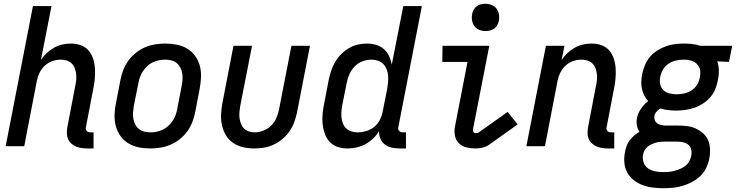

<svg xmlns="http://www.w3.org/2000/svg" viewBox="-20 -772 3890 1014"><path d="M474 12H440Q424 12 408.5 9.5Q393 7 379.5 1Q366 -5 355 -15.5Q344 -26 338.5 -40Q333 -54 333 -70Q333 -86 336 -102L377 -316Q381 -333 382.5 -349.5Q384 -366 382 -382Q380 -398 374.5 -412.5Q369 -427 358 -437.5Q347 -448 332 -452.5Q317 -457 300 -457Q279 -457 257 -449.5Q235 -442 217.5 -426Q200 -410 189.5 -389Q179 -368 175 -347L108 0H10L154 -740H252L196 -455Q209 -475 227 -492Q245 -509 266 -520.5Q287 -532 309.5 -537Q332 -542 354 -542Q382 -542 407 -533Q432 -524 448 -505Q464 -486 472 -461Q480 -436 481.5 -409.5Q483 -383 480.5 -355.5Q478 -328 472 -300L434 -102Q432 -96 433 -90.5Q434 -85 437.5 -81Q441 -77 446 -75Q451 -73 457 -73H474Z M774 12Q742 12 712.5 6Q683 0 658 -15Q633 -30 616 -54Q599 -78 591.5 -106.5Q584 -135 585 -166.5Q586 -198 593 -230L616 -350Q621 -376 631 -402Q641 -428 657.5 -451Q674 -474 697 -492.5Q720 -511 745.5 -522Q771 -533 798.5 -537.5Q826 -542 852 -542Q884 -542 914 -536Q944 -530 969 -515Q994 -500 1011 -476Q1028 -452 1035.5 -423.5Q1043 -395 1041.5 -363.5Q1040 -332 1034 -300L1011 -180Q1006 -154 996 -128Q986 -102 969.5 -79Q953 -56 930 -37.5Q907 -19 881 -8Q855 3 827.5 7.5Q800 12 774 12ZM776 -73Q792 -73 808 -76.5Q824 -80 840 -87.5Q856 -95 869 -107Q882 -119 892 -134Q902 -149 907.5 -164.5Q913 -180 916 -196L939 -316Q943 -334 944 -351Q945 -368 942.5 -384Q940 -400 932.5 -414.5Q925 -429 913 -439Q901 -449 885 -453Q869 -457 851 -457Q835 -457 818.5 -453.5Q802 -450 786 -442.5Q770 -435 757.5 -423Q745 -411 735 -396Q725 -381 719.5 -365.5Q714 -350 711 -334L687 -214Q684 -196 682.5 -179Q681 -162 684 -146Q687 -130 694 -115.5Q701 -101 713.5 -91Q726 -81 742 -77Q758 -73 776 -73Z M1324 12Q1293 12 1264 5.5Q1235 -1 1211.5 -17Q1188 -33 1173.5 -57Q1159 -81 1152.5 -109.5Q1146 -138 1147.5 -168.5Q1149 -199 1155 -230L1213 -530H1311L1249 -214Q1246 -197 1244.5 -180.5Q1243 -164 1245 -148.5Q1247 -133 1252.5 -118.5Q1258 -104 1268.5 -93.5Q1279 -83 1294 -78Q1309 -73 1326 -73Q1348 -73 1372 -82.5Q1396 -92 1413.5 -110Q1431 -128 1440.5 -151Q1450 -174 1454 -196L1519 -530H1617L1549 -180Q1544 -155 1535 -129.5Q1526 -104 1510.5 -81Q1495 -58 1473.5 -39.5Q1452 -21 1427 -9Q1402 3 1375.5 7.5Q1349 12 1324 12Z M1815 12Q1787 12 1762 3.5Q1737 -5 1720 -24Q1703 -43 1694.5 -68Q1686 -93 1683.5 -119.5Q1681 -146 1684 -174Q1687 -202 1693 -230L1716 -350Q1721 -374 1728.5 -397.5Q1736 -421 1749 -443.5Q1762 -466 1781 -485Q1800 -504 1822.5 -517.5Q1845 -531 1869.5 -536.5Q1894 -542 1918 -542Q1943 -542 1966.5 -535Q1990 -528 2007.5 -512.5Q2025 -497 2035 -475.5Q2045 -454 2049 -430L2110 -740H2208L2084 -102Q2082 -96 2083 -90.5Q2084 -85 2087.5 -81Q2091 -77 2096 -75Q2101 -73 2107 -73H2124V12H2090Q2069 12 2048.5 7.5Q2028 3 2012.5 -9Q1997 -21 1989 -39.5Q1981 -58 1982 -80Q1969 -58 1950 -40Q1931 -22 1908.5 -10Q1886 2 1862 7Q1838 12 1815 12ZM1870 -73Q1892 -73 1915 -80Q1938 -87 1957 -102.5Q1976 -118 1986.5 -139.5Q1997 -161 2001 -183L2025 -303Q2028 -321 2029.5 -339Q2031 -357 2029.5 -374.5Q2028 -392 2021.5 -407.5Q2015 -423 2004 -434.5Q1993 -446 1976 -451.5Q1959 -457 1941 -457Q1918 -457 1894 -448Q1870 -439 1852.5 -420.5Q1835 -402 1825 -379.5Q1815 -357 1811 -334L1787 -214Q1784 -197 1783 -180Q1782 -163 1784 -147Q1786 -131 1792.5 -116.5Q1799 -102 1810.5 -92Q1822 -82 1837.5 -77.5Q1853 -73 1870 -73Z M2490 12Q2465 12 2442 6Q2419 0 2403 -16Q2387 -32 2382.5 -56Q2378 -80 2383 -105L2449 -445H2316L2317 -530H2564L2478 -89Q2477 -82 2480 -75.5Q2483 -69 2491 -69Q2495 -69 2500 -69.5Q2505 -70 2509 -73L2661 -181L2714 -115L2562 -7Q2546 4 2527 8Q2508 12 2490 12ZM2544 -608Q2527 -608 2511 -614.5Q2495 -621 2485.5 -634Q2476 -647 2473 -664.5Q2470 -682 2474 -700Q2476 -711 2482.5 -722Q2489 -733 2499 -740Q2509 -747 2520.5 -749.5Q2532 -752 2544 -752Q2561 -752 2577 -745.5Q2593 -739 2602.5 -726Q2612 -713 2615 -695.5Q2618 -678 2614 -660Q2612 -649 2605.5 -638Q2599 -627 2589 -620Q2579 -613 2567.5 -610.5Q2556 -608 2544 -608Z M3224 12H3190Q3174 12 3158.5 9.5Q3143 7 3129.5 1Q3116 -5 3105 -15.5Q3094 -26 3088.5 -40Q3083 -54 3083 -70Q3083 -86 3086 -102L3127 -316Q3131 -333 3132.5 -349.5Q3134 -366 3132 -382Q3130 -398 3124.5 -412.5Q3119 -427 3108 -437.5Q3097 -448 3082 -452.5Q3067 -457 3050 -457Q3029 -457 3007 -449.5Q2985 -442 2967.5 -426Q2950 -410 2939.5 -389Q2929 -368 2925 -347L2858 0H2760L2863 -530H2961L2946 -455Q2959 -475 2977 -492Q2995 -509 3016 -520.5Q3037 -532 3059.5 -537Q3082 -542 3104 -542Q3132 -542 3157 -533Q3182 -524 3198 -505Q3214 -486 3222 -461Q3230 -436 3231.5 -409.5Q3233 -383 3230.5 -355.5Q3228 -328 3222 -300L3184 -102Q3182 -96 3183 -90.5Q3184 -85 3187.5 -81Q3191 -77 3196 -75Q3201 -73 3207 -73H3224Z M3485 222Q3456 222 3427.5 218.5Q3399 215 3373.5 205.5Q3348 196 3326.5 179Q3305 162 3292.5 139Q3280 116 3277.5 87.5Q3275 59 3281 30Q3284 14 3289.5 -1.5Q3295 -17 3305.5 -31Q3316 -45 3329 -56Q3342 -67 3357 -76Q3347 -91 3343.5 -110Q3340 -129 3344 -149Q3349 -174 3365 -197.5Q3381 -221 3403 -238Q3391 -251 3382.5 -268Q3374 -285 3370 -303.5Q3366 -322 3367 -342.5Q3368 -363 3372 -383Q3377 -406 3386.5 -429Q3396 -452 3412.5 -471.5Q3429 -491 3451 -505Q3473 -519 3496.5 -527.5Q3520 -536 3544 -539Q3568 -542 3591 -542Q3614 -542 3636 -539.5Q3658 -537 3679 -530H3847L3830 -445L3768 -448Q3776 -425 3776.5 -399.5Q3777 -374 3771 -348Q3767 -324 3757.5 -301Q3748 -278 3731 -258.5Q3714 -239 3692.5 -225Q3671 -211 3647.5 -203Q3624 -195 3599.5 -191.5Q3575 -188 3552 -188Q3530 -188 3509 -190.5Q3488 -193 3469 -199Q3456 -193 3447 -182Q3438 -171 3436 -159Q3434 -148 3438 -137.5Q3442 -127 3450 -121Q3458 -115 3468.5 -112.5Q3479 -110 3491 -109H3559Q3584 -109 3609 -106Q3634 -103 3655 -93Q3676 -83 3693.5 -67.5Q3711 -52 3720 -30.5Q3729 -9 3730 16Q3731 41 3726 66Q3721 91 3709.5 115Q3698 139 3678 158Q3658 177 3634 189.5Q3610 202 3585 209.5Q3560 217 3534.5 219.5Q3509 222 3485 222ZM3553 -274Q3573 -274 3593.5 -278.5Q3614 -283 3632 -294.5Q3650 -306 3661.5 -325Q3673 -344 3676 -363Q3680 -381 3678 -397.5Q3676 -414 3666.5 -427Q3657 -440 3642.5 -447Q3628 -454 3611 -456L3590 -457Q3571 -457 3550.5 -452.5Q3530 -448 3511.5 -436Q3493 -424 3482 -405.5Q3471 -387 3467 -367Q3463 -347 3466.5 -328Q3470 -309 3483 -296.5Q3496 -284 3514.5 -279Q3533 -274 3553 -274ZM3484 137Q3499 137 3514 135.5Q3529 134 3543.5 130Q3558 126 3573 119.5Q3588 113 3600.5 103Q3613 93 3620.5 79Q3628 65 3631 50Q3634 34 3630.5 18.5Q3627 3 3616.5 -6.5Q3606 -16 3590.5 -20Q3575 -24 3559 -24H3484Q3473 -24 3462 -22.5Q3451 -21 3440 -17.5Q3429 -14 3417.5 -8.5Q3406 -3 3397.5 5Q3389 13 3383.5 23.5Q3378 34 3376 45Q3372 67 3379.5 87Q3387 107 3403.5 118Q3420 129 3441 133Q3462 137 3484 137Z"/></svg>

Font: Lode Dark Term
Style: Bold Italic
Weight: 700
Italic angle: -11°
Monospace: yes
Designer: Belleve Invis
Foundry: Belleve Invis
Version: Version 29.2.0